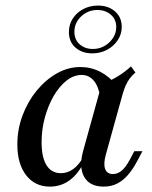

<svg xmlns="http://www.w3.org/2000/svg" viewBox="-20 -672 556 703"><path d="M162.9 11.3Q108.1 11.3 75.8 -30.2Q43.5 -71.8 43.5 -142.7Q43.5 -198.4 62.5 -249.2Q81.5 -300 114.1 -339.9Q146.8 -379.8 187.9 -403.2Q229 -426.6 274.2 -426.6Q312.9 -426.6 346.8 -409.3Q380.6 -391.9 407.3 -358.9L346.8 -316.9Q341.1 -355.6 323.4 -376.6Q305.6 -397.6 279 -397.6Q250 -397.6 223.8 -377Q197.6 -356.5 177 -321.4Q156.5 -286.3 144.4 -242.3Q132.3 -198.4 132.3 -150.8Q132.3 -96 150.4 -66.9Q168.5 -37.9 203.2 -37.9Q227.4 -37.9 248.4 -53.2Q269.4 -68.5 286.3 -99.2L288.7 -80.6Q266.9 -35.5 235.1 -12.1Q203.2 11.3 162.9 11.3ZM359.7 11.3Q308.1 11.3 287.9 -25Q267.7 -61.3 285.5 -123.4L352.4 -364.5Q382.3 -375 409.7 -391.5Q437.1 -408.1 459.7 -429L475.8 -406.5Q462.9 -395.2 454.8 -384.3Q446.8 -373.4 440.7 -360.1Q434.7 -346.8 429 -327.4L367.7 -106.5Q358.1 -72.6 364.9 -53.6Q371.8 -34.7 393.5 -34.7Q406.5 -34.7 418.1 -41.9Q429.8 -49.2 439.1 -61.7Q448.4 -74.2 456.5 -89.5L471.8 -118.5H501.6L480.6 -79Q466.9 -53.2 449.6 -32.7Q432.3 -12.1 410.1 -0.4Q387.9 11.3 359.7 11.3ZM317.7 -476.6Q280.6 -476.6 256.5 -497.6Q232.3 -518.5 232.3 -554.8Q232.3 -582.3 246.4 -604Q260.5 -625.8 284.7 -638.7Q308.9 -651.6 338.7 -651.6Q376.6 -651.6 401.2 -630.2Q425.8 -608.9 425.8 -573.4Q425.8 -546.8 410.9 -524.6Q396 -502.4 371.8 -489.5Q347.6 -476.6 317.7 -476.6ZM320.2 -492.7Q343.5 -492.7 362.5 -503.6Q381.5 -514.5 393.5 -532.7Q405.6 -550.8 405.6 -572.6Q405.6 -601.6 385.5 -618.5Q365.3 -635.5 337.1 -635.5Q302.4 -635.5 277.4 -612.1Q252.4 -588.7 252.4 -555.6Q252.4 -526.6 271.8 -509.7Q291.1 -492.7 320.2 -492.7Z"/></svg>

Font: Playfair 5pt SemiExpanded Light Medium
Style: Italic
Weight: 500
Italic angle: -15.6°
Version: Version 2.001;gftools[0.9.30]